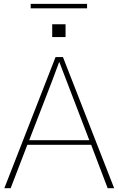

<svg xmlns="http://www.w3.org/2000/svg" viewBox="-20 -991 623 1011"><path d="M133.8 -252.9H450.2L331.1 -563.5Q324.2 -582 311 -615.7Q297.9 -649.4 293 -663.1H291Q261.7 -585 253.9 -563.5ZM2.9 0 272.5 -690.4H311.5L581.1 0H546.9L460 -228.5H124L36.1 0ZM254.9 -795.9V-863.3H325.2V-795.9ZM141.6 -947.3V-970.7H438.5V-947.3Z"/></svg>

Font: Gothic A1 Thin
Style: Regular
Weight: 250
Designer: HanYang I&C Co.,Ltd.
Foundry: HanYang I&C Co.,Ltd.
Version: Version 2.50